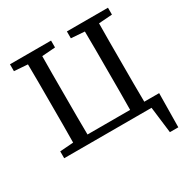

<svg xmlns="http://www.w3.org/2000/svg" viewBox="-189 -835 1158 1186"><g transform="rotate(-30 389.5 -241.5)"><path d="M446 -621V-670H739V-621L643 -614Q642 -550 642 -486.5Q642 -423 642 -359V-311Q642 -247 642 -182.5Q642 -118 643 -55H749L746 187H686L663 0H40V-49L136 -56Q137 -120 137 -183.5Q137 -247 137 -311V-359Q137 -424 137 -487.5Q137 -551 136 -614L40 -621V-670H333V-621L238 -614Q237 -550 237 -486.5Q237 -423 237 -359V-311Q237 -247 237 -182.5Q237 -118 238 -55H542Q543 -119 543 -183Q543 -247 543 -311V-359Q543 -424 543 -487.5Q543 -551 542 -614Z"/></g></svg>

Font: Source Serif 4 SmText
Style: Regular
Weight: 400
Designer: Frank Grießhammer
Foundry: Adobe
Version: Version 4.005;hotconv 1.1.0;makeotfexe 2.6.0